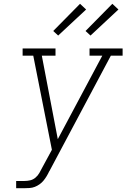

<svg xmlns="http://www.w3.org/2000/svg" viewBox="-20 -990 665 1010"><path d="M65 0V-38H109Q124 -38 139 -41.5Q154 -45 166.5 -55.5Q179 -66 187 -80Q195 -94 202 -108L253 -202L155 -697H99V-735H272V-697H200L284 -258L518 -697H451V-735H625V-697H563L240 -90Q240 -90 240 -90Q240 -90 240 -90L239 -89Q233 -76 225.5 -63.5Q218 -51 209 -40Q200 -29 188 -20.5Q176 -12 163 -7Q150 -2 136 -1Q122 0 109 0ZM456 -803 430 -827 571 -970 603 -940ZM286 -803 260 -827 401 -970 433 -940Z"/></svg>

Font: Iosevka Etoile XLtObl
Style: Regular
Weight: 200
Italic angle: -9°
Designer: Belleve Invis
Foundry: Belleve Invis
Version: Version 15.5.2; ttfautohint (v1.8.4)